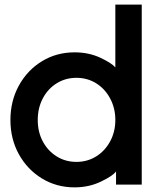

<svg xmlns="http://www.w3.org/2000/svg" viewBox="-20 -787 682 829"><path d="M25 -269Q25 -351 61.5 -417.5Q98 -484 161 -522.5Q224 -561 302 -561Q363 -561 412.5 -538Q462 -515 478 -496V-767H592V10H481V-47Q468 -28 416 -3Q364 22 302 22Q224 22 161 -16.5Q98 -55 61.5 -121Q25 -187 25 -269ZM310 -88Q357 -88 395 -111.5Q433 -135 455.5 -176.5Q478 -218 478 -269Q478 -320 455.5 -362Q433 -404 395 -427.5Q357 -451 310 -451Q263 -451 225 -427.5Q187 -404 165 -362.5Q143 -321 143 -269Q143 -217 165 -176Q187 -135 225 -111.5Q263 -88 310 -88Z"/></svg>

Font: BLUETTI 2.0 Medium
Style: Italic
Weight: 500
Designer: Stijn de Vries
Foundry: tokotype
Version: Version 2.005;October 31, 2023;FontCreator 14.0.0.2814 64-bi